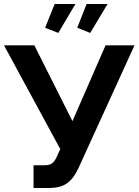

<svg xmlns="http://www.w3.org/2000/svg" viewBox="-25 -937 694 962"><path d="M143 5V-109H199Q224 -109 237.5 -120Q251 -131 261 -155L277 -190L-5 -710H147L338 -330L504 -710H649L366 -90Q340 -37 307 -16Q274 5 219 5ZM267 -772 201 -798 249 -917H353ZM427 -772 362 -798 409 -917H514Z"/></svg>

Font: Raleway
Style: Bold
Weight: 700
Designer: Matt McInerney, Pablo Impallari, Rodrigo Fuenzalida
Foundry: Matt McInerney, Pablo Impallari, Rodrigo Fuenzalida
Version: Version 4.026